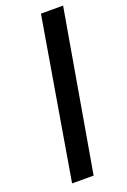

<svg xmlns="http://www.w3.org/2000/svg" viewBox="-151 -830 581 880"><g transform="rotate(-20 140.0 -390.0)"><path d="M172 -780 40 0H145L280 -780Z"/></g></svg>

Font: Jost Medium
Style: Italic
Weight: 500
Italic angle: -5°
Version: Version 3.710